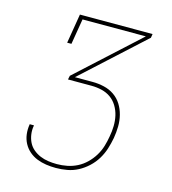

<svg xmlns="http://www.w3.org/2000/svg" viewBox="-109 -825 819 914"><g transform="rotate(15 300.0 -367.5)"><path d="M250 0Q225 0 201.5 -3.5Q178 -7 156.5 -15.5Q135 -24 117.5 -39Q100 -54 89 -74.5Q78 -95 75 -119Q72 -143 76 -167Q76 -167 76 -167.5Q76 -168 76 -169H97Q97 -169 97 -168.5Q97 -168 97 -167Q93 -146 96 -124.5Q99 -103 108 -85Q117 -67 132.5 -54Q148 -41 167 -33Q186 -25 207 -22Q228 -19 250 -19Q275 -19 300.5 -24Q326 -29 349.5 -41Q373 -53 392.5 -72Q412 -91 426 -114Q440 -137 447.5 -162Q455 -187 459 -212Q464 -238 464.5 -264Q465 -290 459.5 -314.5Q454 -339 441 -360.5Q428 -382 408.5 -396Q389 -410 364 -416Q339 -422 313 -422H197L201 -441L502 -716H190L169 -590H148L172 -735H530L527 -716L226 -441H313Q342 -441 370 -434.5Q398 -428 420.5 -412.5Q443 -397 457.5 -374Q472 -351 479 -323.5Q486 -296 485.5 -267Q485 -238 480 -209Q475 -182 466.5 -155Q458 -128 443 -103Q428 -78 406 -57.5Q384 -37 358.5 -23.5Q333 -10 305 -5Q277 0 250 0Z"/></g></svg>

Font: Iosevka Slab Thin Extended
Style: Italic
Weight: 100
Width: 7
Italic angle: -9°
Monospace: yes
Designer: Belleve Invis
Foundry: Belleve Invis
Version: Version 11.1.0; ttfautohint (v1.8.3)